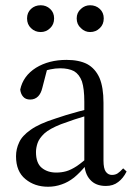

<svg xmlns="http://www.w3.org/2000/svg" viewBox="-20 -699 510 731"><path d="M163 12Q190 12 215 3Q239 -5 262 -23Q284 -41 308 -70H338L328 -112Q295 -82 273 -67Q250 -52 232 -47Q214 -42 194 -42Q161 -42 139 -60Q117 -78 117 -120Q117 -136 123 -154Q129 -172 149 -191Q169 -209 212 -226Q232 -233 263 -244Q294 -254 340 -268V-290Q308 -282 281 -275Q254 -267 232 -261Q210 -254 192 -248Q129 -228 97 -205Q64 -182 53 -157Q41 -132 41 -104Q41 -46 77 -17Q112 12 163 12ZM383 9Q411 9 430 -6Q449 -20 462 -46L449 -58Q437 -45 428 -39Q419 -33 406 -33Q392 -33 383 -45Q374 -57 374 -88V-308Q374 -366 359 -402Q343 -438 312 -455Q281 -471 233 -471Q166 -471 117 -441Q68 -410 57 -358Q59 -341 68 -331Q77 -320 95 -320Q113 -320 125 -332Q136 -343 141 -364L162 -445L129 -423Q152 -431 172 -435Q191 -439 209 -439Q241 -439 262 -428Q282 -416 292 -389Q301 -361 301 -312V-83V-80Q302 -38 323 -15Q344 9 383 9ZM135 -577Q156 -577 171 -592Q186 -606 186 -629Q186 -651 171 -665Q156 -679 135 -679Q113 -679 98 -665Q83 -651 83 -629Q83 -606 98 -592Q113 -577 135 -577ZM323 -577Q345 -577 360 -592Q375 -606 375 -629Q375 -651 360 -665Q345 -679 323 -679Q303 -679 288 -665Q272 -651 272 -629Q272 -606 288 -592Q303 -577 323 -577Z"/></svg>

Font: Source Serif 4 48pt
Style: Regular
Weight: 400
Designer: Frank Grie√ühammer
Foundry: Adobe Systems Incorporated
Version: Version 4.004;hotconv 1.0.116;makeotfexe 2.5.65601